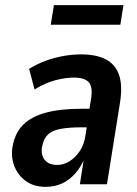

<svg xmlns="http://www.w3.org/2000/svg" viewBox="-20 -715 533 745"><path d="M157 10Q111 10 79.5 -13Q48 -36 34.5 -73.5Q21 -111 30 -153Q40 -202 71.5 -232.5Q103 -263 158.5 -278Q214 -293 298 -293H343L333 -221H299Q248 -221 215.5 -215Q183 -209 166.5 -193.5Q150 -178 144 -149Q137 -117 152.5 -96Q168 -75 202 -75Q226 -75 248.5 -88.5Q271 -102 289 -128Q307 -154 312 -192L333 -330Q341 -376 325 -395Q309 -414 267 -414Q235 -414 196 -404Q157 -394 114 -368L93 -448Q126 -468 159.5 -480Q193 -492 227.5 -498Q262 -504 294 -504Q353 -504 390 -485Q427 -466 441.5 -425.5Q456 -385 446 -319L395 0H290L306 -102H309Q294 -67 271.5 -41.5Q249 -16 220.5 -3Q192 10 157 10ZM177 -619 189 -695H459L447 -619Z"/></svg>

Font: Nunito Sans 10pt Condensed
Style: Bold Italic
Weight: 700
Width: 3
Italic angle: -9°
Designer: Vernon Adams
Foundry: Vernon Adams
Version: Version 3.101;gftools[0.9.27]